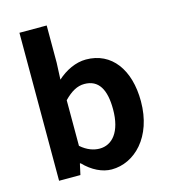

<svg xmlns="http://www.w3.org/2000/svg" viewBox="-119 -892 881 1000"><g transform="rotate(-15 322.0 -392.0)"><path d="M360 14C483 14 598 -97 598 -290C598 -461 515 -574 377 -574C322 -574 266 -547 222 -507L226 -597V-798H79V0H194L207 -59H211C256 -12 310 14 360 14ZM327 -107C297 -107 261 -118 226 -149V-395C264 -434 298 -453 336 -453C413 -453 447 -394 447 -287C447 -165 395 -107 327 -107Z"/></g></svg>

Font: Noto Sans JP
Style: Bold
Weight: 700
Designer: Ryoko NISHIZUKA  (kana, bopomofo & ideographs); Paul D. Hunt (Latin, Greek & Cyrillic); Sandoll Communications , Soo-you
Foundry: Adobe
Version: Version 2.002;hotconv 1.0.116;makeotfexe 2.5.65601